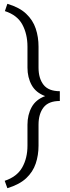

<svg xmlns="http://www.w3.org/2000/svg" viewBox="-20 -800 371 1017"><path d="M19 196.8 4.9 157.7Q69.8 136.2 97.7 86.9Q125.5 37.6 125.5 -28.8V-139.2Q125.5 -191.9 147.7 -232.4Q169.9 -272.9 219.2 -291Q169.9 -309.1 147.7 -349.4Q125.5 -389.6 125.5 -441.9V-552.7Q125.5 -619.6 98.4 -669.9Q71.3 -720.2 5.9 -741.2L19 -779.8Q82.5 -761.2 118.4 -727.3Q154.3 -693.4 169.2 -648.7Q184.1 -604 184.1 -552.7V-441.9Q184.1 -384.8 210.7 -350.8Q237.3 -316.9 296.9 -316.9V-265.1Q237.3 -265.1 210.7 -231Q184.1 -196.8 184.1 -139.2V-28.8Q184.1 22 169.2 66.4Q154.3 110.8 118.4 144.3Q82.5 177.7 19 196.8Z"/></svg>

Font: Vazirmatn RD ExtraLight
Style: Regular
Weight: 200
Designer: Saber Rastikerdar
Foundry: Saber Rastikerdar
Version: Version 32.102